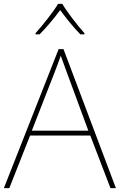

<svg xmlns="http://www.w3.org/2000/svg" viewBox="-20 -1020 617 989"><path d="M301 -1000H279C255 -959 200 -890 163 -849V-843H184C221 -880 262 -930 290 -968C318 -930 357 -880 394 -843H415V-849C378 -890 325 -959 301 -1000ZM549 -51H577L307 -767H282L0 -51H28L135 -322H445ZM325 -645 435 -347H144L260 -644C270 -671 283 -703 293 -733C306 -696 317 -668 325 -645Z"/></svg>

Font: Noto Sans Tamil UI Thin
Style: Regular
Weight: 100
Designer: Jelle Bosma - Monotype Design Team
Foundry: Monotype Imaging Inc.
Version: Version 2.004